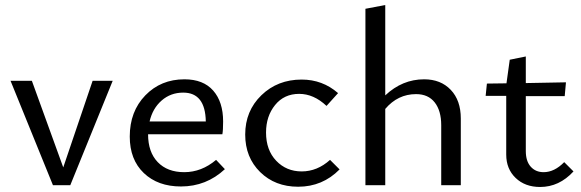

<svg xmlns="http://www.w3.org/2000/svg" viewBox="-20 -738 2315 765"><path d="M349 -416H429L260 0H191L22 -416H107L232 -71Z M841 -101 876 -64Q802 5 701 5Q609 5 553 -48.5Q497 -102 497 -194Q497 -294 559 -358Q621 -422 715 -422Q790 -422 829.5 -377Q869 -332 869 -254Q869 -219 866 -203H570Q570 -132 608.5 -92Q647 -52 714 -52Q783 -52 841 -101ZM710 -369Q660 -369 624 -337.5Q588 -306 576 -254H800Q798 -369 710 -369Z M1168 6Q1076 6 1016.5 -52.5Q957 -111 957 -202Q957 -296 1021.5 -358.5Q1086 -421 1182 -421Q1265 -421 1327 -367L1281 -316Q1230 -364 1172 -364Q1112 -364 1076 -319.5Q1040 -275 1040 -210Q1040 -140 1080.5 -97.5Q1121 -55 1182 -55Q1244 -55 1295 -101L1333 -63Q1265 6 1168 6Z M1670 -422Q1736 -422 1776 -380Q1816 -338 1816 -266V0H1738V-239Q1738 -297 1712 -330Q1686 -363 1638 -363Q1565 -363 1515 -304V0H1436V-703L1515 -718V-358Q1583 -422 1670 -422Z M2228 -92 2265 -55Q2208 7 2132 7Q2072 7 2034.5 -29Q1997 -65 1997 -122V-356H1915L1920 -405L1998 -406L2011 -500L2075 -513V-407L2235 -410L2230 -355H2075V-136Q2075 -96 2094.5 -74Q2114 -52 2146 -52Q2189 -52 2228 -92Z"/></svg>

Font: EauTestInfant Medium
Style: Regular
Weight: 500
Designer: Christian Thalmann (Catharsis Fonts)
Version: Version 0.001;PS 000.001;hotconv 1.0.88;makeotf.lib2.5.64775